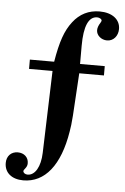

<svg xmlns="http://www.w3.org/2000/svg" viewBox="-58 -748 616 945"><g transform="rotate(5 250.0 -275.5)"><path d="M74 -440V-394H190L177 12C175 80 149 125 112 125C100 125 90 118 90 109C90 106 92 103 97 97C105 87 108 80 108 69C108 40 86 20 55 20C22 20 0 43 0 77C0 125 36 155 93 155C200 155 273 64 300 -104C308 -150 309 -173 322 -394H444V-440H322V-530C322 -627 344 -676 386 -676C398 -676 409 -669 409 -662C409 -659 407 -655 404 -650C396 -638 391 -625 391 -613C391 -588 415 -567 444 -567C475 -567 498 -593 498 -628C498 -675 458 -706 396 -706C342 -706 298 -684 265 -641C230 -596 211 -541 194 -440Z"/></g></svg>

Font: XITS Math
Style: Bold
Weight: 700
Designer: MicroPress Inc., with final additions and corrections provided by Coen Hoffman, Elsevier (retired)
Version: Version 1.302